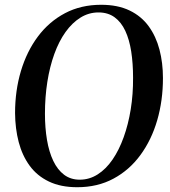

<svg xmlns="http://www.w3.org/2000/svg" viewBox="-20 -772 713 803"><path d="M303 11Q234 11 184.5 -12.8Q135 -36.5 104 -79Q73 -121.5 58.2 -177.8Q43.5 -234 43 -299Q43 -393 67.5 -475Q92 -557 138.5 -619.2Q185 -681.5 251.8 -716.8Q318.5 -752 403 -752Q472.5 -752 521.8 -728.2Q571 -704.5 601.8 -662.2Q632.5 -620 647 -564.5Q661.5 -509 661.5 -445.5Q661.5 -351.5 637.5 -269Q613.5 -186.5 567.2 -123.5Q521 -60.5 454.5 -24.8Q388 11 303 11ZM313.5 -20.5Q354 -20.5 388.8 -42.8Q423.5 -65 450.8 -104.8Q478 -144.5 497.2 -198Q516.5 -251.5 526.8 -315Q537 -378.5 536.5 -447Q536.5 -506.5 528.8 -556.5Q521 -606.5 504 -643Q487 -679.5 459.2 -699.8Q431.5 -720 392 -720Q351.5 -720 316.8 -698.5Q282 -677 254.2 -638.2Q226.5 -599.5 207.2 -546.2Q188 -493 178 -429.8Q168 -366.5 168 -296.5Q168 -237.5 176.5 -187Q185 -136.5 202.8 -99.2Q220.5 -62 248 -41.2Q275.5 -20.5 313.5 -20.5Z"/></svg>

Font: Merriweather 120pt Medium
Style: Italic
Weight: 500
Italic angle: -7.8°
Version: Version 2.101